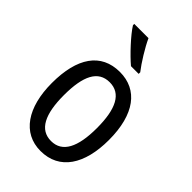

<svg xmlns="http://www.w3.org/2000/svg" viewBox="-230 -855 954 954"><g transform="rotate(45 246.5 -378.0)"><path d="M228 -766H128V-757C153 -716 223 -641 265 -606H319V-617C290 -654 249 -720 228 -766ZM447 -269C447 -450 371 -547 247 -547C114 -547 46 -446 46 -269C46 -98 119 10 245 10C378 10 447 -99 447 -269ZM131 -269C131 -404 166 -475 247 -475C326 -475 363 -404 363 -269C363 -134 326 -62 247 -62C167 -62 131 -135 131 -269Z"/></g></svg>

Font: Noto Sans Kannada Condensed
Style: Regular
Weight: 400
Width: 3
Designer: Jelle Bosma - Monotype Design Team
Foundry: Monotype Imaging Inc.
Version: Version 2.005